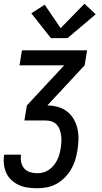

<svg xmlns="http://www.w3.org/2000/svg" viewBox="-25 -788 545 1023"><path d="M173 215Q148 215 123 211.5Q98 208 76 198Q54 188 36.5 172Q19 156 9 134.5Q-1 113 -4 88.5Q-7 64 -3 38Q-2 38 -2 37.5Q-2 37 -2 36H88Q88 37 88 37Q88 37 87 38Q84 57 88 76.5Q92 96 104 109.5Q116 123 134.5 129Q153 135 173 135Q189 135 205 131Q221 127 235.5 117Q250 107 261 93.5Q272 80 279.5 65Q287 50 291.5 34Q296 18 298 3Q301 -14 302 -31Q303 -48 301 -64.5Q299 -81 293.5 -96.5Q288 -112 277.5 -123.5Q267 -135 251.5 -140.5Q236 -146 219 -146H105L118 -226L317 -440H79L92 -520H439L426 -440L227 -226Q257 -226 284.5 -218Q312 -210 333.5 -193Q355 -176 368.5 -152Q382 -128 388 -100.5Q394 -73 393 -43.5Q392 -14 387 16Q383 41 375 66.5Q367 92 353 115.5Q339 139 319 159Q299 179 275 192Q251 205 225 210Q199 215 173 215ZM246 -585 142 -717 213 -763 298 -638 425 -768 485 -712 335 -585Z"/></svg>

Font: Iosevka SS04 Medium
Style: Italic
Weight: 500
Italic angle: -9°
Monospace: yes
Designer: Belleve Invis
Foundry: Belleve Invis
Version: Version 19.0.0; ttfautohint (v1.8.4)